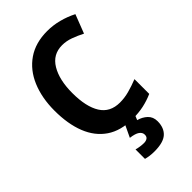

<svg xmlns="http://www.w3.org/2000/svg" viewBox="-284 -817 1149 1149"><g transform="rotate(-45 290.5 -242.0)"><path d="M362 -601Q284 -601 243.5 -533.5Q203 -466 203 -355Q203 -239 242.5 -176Q282 -113 365 -113Q404 -113 443 -123.5Q482 -134 525 -151V-26Q484 -8 442 1Q400 10 349 10Q249 10 183.5 -34.5Q118 -79 85.5 -161Q53 -243 53 -356Q53 -463 88 -546.5Q123 -630 191.5 -677Q260 -724 359 -724Q408 -724 456.5 -711.5Q505 -699 550 -676L504 -557Q469 -575 433.5 -588Q398 -601 362 -601ZM445 125Q445 180 412.5 210Q380 240 304 240Q282 240 264.5 237.5Q247 235 232 231V151Q246 155 263.5 157.5Q281 160 295 160Q312 160 323 152.5Q334 145 334 128Q334 109 316 96Q298 83 257 78L294 0H377L363 34Q397 43 421 65.5Q445 88 445 125Z"/></g></svg>

Font: Noto Sans SemiCondensed
Style: Bold
Weight: 700
Width: 4
Designer: Monotype Design Team
Foundry: Monotype Imaging Inc.
Version: Version 2.013; ttfautohint (v1.8.4.7-5d5b)